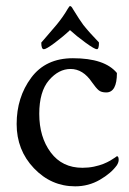

<svg xmlns="http://www.w3.org/2000/svg" viewBox="-20 -622 436 647"><path d="M306.6 -456.1Q298.8 -456.1 268.6 -478Q238.3 -500 215.8 -520.5Q194.3 -500 165 -478Q135.7 -456.1 127.9 -456.1Q119.1 -456.1 119.1 -478.5Q122.1 -482.4 140.6 -503.4Q159.2 -524.4 171.9 -540Q193.4 -566.4 208 -591.8Q213.9 -601.6 215.8 -601.6Q220.7 -601.6 225.6 -591.8Q249 -553.7 260.7 -538.1Q271.5 -524.4 284.7 -509.8Q297.9 -495.1 305.7 -487.3Q313.5 -479.5 313.5 -478.5Q313.5 -456.1 306.6 -456.1ZM225.6 -425.8Q333 -425.8 374 -376Q374 -310.5 337.9 -310.5Q321.3 -310.5 312.5 -317.9Q303.7 -325.2 290 -344.7Q259.8 -389.6 217.8 -389.6Q177.7 -389.6 145 -351.6Q112.3 -313.5 112.3 -238.3Q112.3 -160.2 150.9 -108.4Q189.5 -56.6 257.8 -56.6Q278.3 -56.6 296.9 -60.5Q315.4 -64.5 328.6 -69.8Q341.8 -75.2 351.1 -80.6Q360.4 -85.9 367.2 -90.8L374 -95.7Q379.9 -95.7 379.9 -83Q379.9 -75.2 374 -65.4Q354.5 -38.1 316.4 -16.1Q278.3 5.9 233.4 5.9Q152.3 5.9 94.2 -55.2Q36.1 -116.2 36.1 -204.1Q36.1 -293.9 85 -359.9Q133.8 -425.8 225.6 -425.8Z"/></svg>

Font: Crimson Text
Style: Regular
Weight: 400
Version: Version 0.13